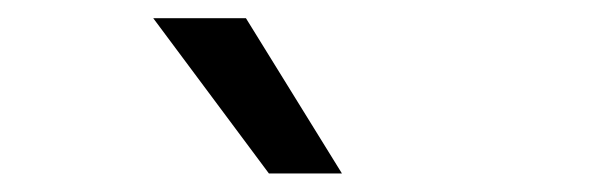

<svg xmlns="http://www.w3.org/2000/svg" viewBox="-20 -826 660 209"><path d="M146.8 -806.2H247.7L352.2 -637.2H272.7Z"/></svg>

Font: Monaspace Krypton Var
Style: Regular
Weight: 400
Designer: Riley Cran and the Lettermatic Team
Version: Version 1.101 (Monaspace Krypton Var)